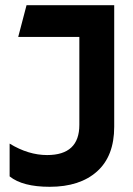

<svg xmlns="http://www.w3.org/2000/svg" viewBox="-20 -708 513 738"><path d="M17 -156Q89 -112 161 -112Q285 -112 285 -228V-566H50L82 -688H419V-221Q419 -108 353 -49Q287 10 171 10Q67 10 17 -30Z"/></svg>

Font: Techna Sans
Style: Regular
Weight: 400
Designer: Carl Enlund
Version: Version 1.003